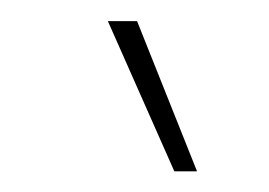

<svg xmlns="http://www.w3.org/2000/svg" viewBox="-20 -748 261 186"><path d="M84.5 -727.5H112.8L170.9 -582H148.9Z"/></svg>

Font: Intratopia Thin
Style: Regular
Weight: 100
Designer: Rasmus Andersson
Foundry: rsms
Version: Version 3.000;Glyphs 3.2.3 (3260)